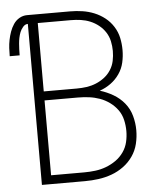

<svg xmlns="http://www.w3.org/2000/svg" viewBox="-53 -781 705 828"><g transform="rotate(-5 300.0 -367.5)"><path d="M95 0V-697Q83 -697 74 -686.5Q65 -676 60.5 -664.5Q56 -653 53.5 -640.5Q51 -628 50 -615.5Q49 -603 48.5 -590.5Q48 -578 48 -565H5Q5 -583 6 -600.5Q7 -618 10.5 -635.5Q14 -653 20 -670Q26 -687 36 -702Q46 -717 61.5 -726Q77 -735 95 -735H281Q308 -735 334.5 -731Q361 -727 385.5 -717Q410 -707 431 -690.5Q452 -674 466.5 -651Q481 -628 486.5 -602Q492 -576 492 -549Q492 -522 486 -495.5Q480 -469 464.5 -446.5Q449 -424 427 -408Q405 -392 379 -383Q409 -374 436.5 -358Q464 -342 484 -317.5Q504 -293 512.5 -262Q521 -231 521 -200Q521 -170 514 -141Q507 -112 490 -87.5Q473 -63 449 -45.5Q425 -28 397.5 -18Q370 -8 340.5 -4Q311 0 281 0ZM138 -401H281Q303 -401 324 -404Q345 -407 364.5 -415Q384 -423 401 -436Q418 -449 429.5 -467Q441 -485 445.5 -506Q450 -527 450 -549Q450 -570 445.5 -591Q441 -612 429.5 -630Q418 -648 401 -661.5Q384 -675 364.5 -683Q345 -691 324 -694Q303 -697 281 -697H138ZM138 -38H281Q306 -38 330 -41Q354 -44 376.5 -52.5Q399 -61 419 -75Q439 -89 453 -109Q467 -129 472.5 -152.5Q478 -176 478 -200Q478 -224 472.5 -248Q467 -272 453 -291.5Q439 -311 419 -325.5Q399 -340 376.5 -348Q354 -356 330 -359Q306 -362 281 -362H138Z"/></g></svg>

Font: Iosevka Curly XLtEx
Style: Regular
Weight: 200
Width: 7
Monospace: yes
Designer: Belleve Invis
Foundry: Belleve Invis
Version: Version 11.1.0; ttfautohint (v1.8.3)